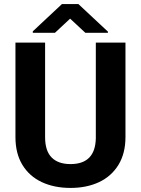

<svg xmlns="http://www.w3.org/2000/svg" viewBox="-20 -922 698 952"><path d="M368.7 -901.9 515.1 -765.1V-759.3H403.3L327.6 -829.6L252.4 -759.3H142.6V-766.6L287.1 -901.9ZM455.1 -710.9H602.1V-242.2Q602.1 -161.6 567.4 -104.7Q532.7 -47.9 471.2 -19Q409.7 9.8 329.6 9.8Q249 9.8 187.3 -19Q125.5 -47.9 91.1 -104.5Q56.6 -161.1 56.6 -242.2V-710.9H203.6V-242.2Q203.6 -173.8 236.1 -141.1Q268.6 -108.4 329.6 -108.4Q452.1 -108.4 455.1 -235.8Z"/></svg>

Font: Mardoto
Style: Bold
Weight: 700
Designer: Christian Robertson, Vahan Hovhannisyan
Foundry: Google
Version: Version 1.000